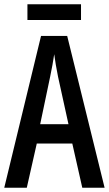

<svg xmlns="http://www.w3.org/2000/svg" viewBox="-20 -883 512 903"><path d="M361 -863H109V-789H361ZM367 0H472L296 -714H173L0 0H106L153 -208H320ZM253 -522 302 -299H169L216 -523C223 -557 231 -598 235 -628C239 -596 245 -563 253 -522Z"/></svg>

Font: Noto Sans Sinhala UI ExtraCondensed Medium
Style: Regular
Weight: 500
Width: 2
Designer: Jelle Bosma - Monotype Design Team
Foundry: Monotype Imaging Inc.
Version: Version 2.006